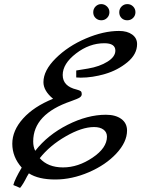

<svg xmlns="http://www.w3.org/2000/svg" viewBox="-20 -789 729 937"><path d="M649 -574Q649 -524 601.5 -485Q554 -446 492.5 -428Q431 -410 374 -410Q359 -410 352 -411V-445Q354 -445 410 -454.5Q466 -464 504.5 -488Q543 -512 543 -542Q543 -578 489 -578Q416 -578 351 -528Q286 -478 286 -423Q286 -368 354 -352Q369 -348 374 -344Q379 -340 379 -330Q379 -320 369.5 -313.5Q360 -307 326 -295Q142 -232 142 -99Q142 -72 152 -53Q213 -131 310 -180Q407 -229 497 -229Q544 -229 572 -208.5Q600 -188 600 -152Q600 -96 548 -40Q496 16 413.5 51.5Q331 87 249.5 87Q168 87 121 57Q120 58 112 72Q92 112 78 128L45 114Q52 86 86 29Q40 -23 40 -87.5Q40 -152 92.5 -210.5Q145 -269 239 -307Q192 -346 192 -388Q192 -445 252 -504.5Q312 -564 398.5 -601Q485 -638 561 -638Q601 -638 625 -620.5Q649 -603 649 -574ZM439 -169Q380 -169 301.5 -124Q223 -79 174 -17Q214 28 287.5 28Q361 28 431.5 -19.5Q502 -67 502 -122Q502 -144 485 -156.5Q468 -169 439 -169ZM446.5 -701Q435 -712 435 -729Q435 -746 446.5 -757.5Q458 -769 474 -769Q490 -769 502 -757.5Q514 -746 514 -729.5Q514 -713 502.5 -701.5Q491 -690 474.5 -690Q458 -690 446.5 -701ZM573 -701Q562 -712 562 -729Q562 -746 573.5 -757.5Q585 -769 601.5 -769Q618 -769 629.5 -757.5Q641 -746 641 -729.5Q641 -713 629.5 -701.5Q618 -690 601 -690Q584 -690 573 -701Z"/></svg>

Font: Marck Script
Style: Regular
Weight: 400
Designer: Denis Masharov, Marck Fogel
Foundry: Denis Masharov
Version: Version 1.002